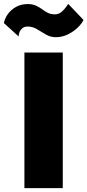

<svg xmlns="http://www.w3.org/2000/svg" viewBox="-54 -971 451 991"><path d="M72 -700V0H270V-700ZM-34 -852 42 -783Q42 -791 46 -803Q50 -815 60.5 -824.5Q71 -834 89 -834Q115 -834 137.5 -820Q160 -806 183.5 -792.5Q207 -779 234 -779Q267 -779 296.5 -793.5Q326 -808 347.5 -829Q369 -850 377 -868L298 -951Q283 -927 266.5 -912Q250 -897 230 -897Q208 -897 192.5 -905Q177 -913 163 -923.5Q149 -934 131.5 -942Q114 -950 89 -950Q55 -950 29 -935.5Q3 -921 -13 -899Q-29 -877 -34 -852Z"/></svg>

Font: Jost ExtraBold
Style: Regular
Weight: 800
Version: Version 3.710